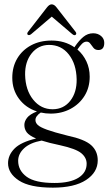

<svg xmlns="http://www.w3.org/2000/svg" viewBox="-20 -626 500 883"><path d="M289.5 -2.5Q369.5 14.5 399.5 41.8Q429.5 69 429.5 111.5Q429.5 166.5 375.8 201.8Q322 237 223 237Q117 237 67 204.2Q17 171.5 17 124.5Q17 87.5 46.5 57.5Q76 27.5 146 11Q114.5 -2.5 103.2 -17.2Q92 -32 92 -51.5Q92 -68 104.5 -84.2Q117 -100.5 150 -113.5Q98.5 -130 67.5 -171.5Q36.5 -213 36.5 -268.5Q36.5 -318.5 59.2 -357Q82 -395.5 122.8 -417.5Q163.5 -439.5 217.5 -439.5Q277.5 -439.5 322.5 -408.5L324.5 -412Q343.5 -440 363.5 -456.5Q383.5 -473 408.5 -473Q430 -473 444.8 -460.5Q459.5 -448 459.5 -429Q459.5 -396 432.5 -396Q418 -396 410 -405.8Q402 -415.5 395.5 -425Q389 -434.5 378.5 -434.5Q367 -434.5 357.2 -424.8Q347.5 -415 336 -398.5Q362.5 -375.5 377.5 -343.5Q392.5 -311.5 392.5 -273.5Q392.5 -223.5 368.8 -185.2Q345 -147 304.2 -125.2Q263.5 -103.5 213 -103.5Q189.5 -103.5 167.5 -108.5Q143 -92 143 -74Q143 -61.5 153.8 -51.2Q164.5 -41 196 -29.5Q227.5 -18 289.5 -2.5ZM205.5 -419.5Q156 -419 125.2 -380.2Q94.5 -341.5 95.5 -282Q97 -212 132.5 -167.8Q168 -123.5 222.5 -123.5Q273 -124 303.2 -162.5Q333.5 -201 332.5 -261.5Q331 -331.5 296.5 -375.5Q262 -419.5 205.5 -419.5ZM63.5 113.5Q63.5 158 102.5 186.8Q141.5 215.5 230.5 215.5Q302 215.5 340.2 191.8Q378.5 168 378.5 127Q378.5 99 353.8 78.5Q329 58 256.5 42Q204 31 171.5 20.5Q118 30.5 90.8 56Q63.5 81.5 63.5 113.5ZM124 -469.5Q114 -461.5 108 -466Q102 -471 109.5 -480.5L196 -592Q207 -606 217.5 -606Q229.5 -606 240 -592L327 -480.5Q334 -471.5 328 -466Q322 -461 312 -469.5L218 -549.5Z"/></svg>

Font: Fraunces 144pt S050 Light
Style: Regular
Weight: 300
Version: Version 1.000; ttfautohint (v1.8.3)